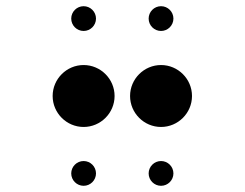

<svg xmlns="http://www.w3.org/2000/svg" viewBox="-20 -610 790 620"><path d="M210 -550C210 -528 228 -510 250 -510C272 -510 290 -528 290 -550C290 -572 272 -590 250 -590C228 -590 210 -572 210 -550ZM150 -300C150 -245 195 -200 250 -200C305 -200 350 -245 350 -300C350 -355 305 -400 250 -400C195 -400 150 -355 150 -300ZM210 -50C210 -28 228 -10 250 -10C272 -10 290 -28 290 -50C290 -72 272 -90 250 -90C228 -90 210 -72 210 -50ZM460 -550C460 -528 478 -510 500 -510C522 -510 540 -528 540 -550C540 -572 522 -590 500 -590C478 -590 460 -572 460 -550ZM400 -300C400 -245 445 -200 500 -200C555 -200 600 -245 600 -300C600 -355 555 -400 500 -400C445 -400 400 -355 400 -300ZM460 -50C460 -28 478 -10 500 -10C522 -10 540 -28 540 -50C540 -72 522 -90 500 -90C478 -90 460 -72 460 -50Z"/></svg>

Font: APH Braille Shadows
Style: Regular
Weight: 400
Designer: M R Gray
Version: Version 1.1